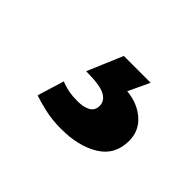

<svg xmlns="http://www.w3.org/2000/svg" viewBox="-57 -100 400 400"><g transform="rotate(45 143.0 100.0)"><path d="M204 0 182 47Q215 50 236.5 69Q258 88 258 117Q258 159 224.5 179.5Q191 200 140 200Q114 200 92 195Q70 190 56 185L74 126Q87 131 98 133Q109 135 123 135Q141 135 152 129Q163 123 163 109Q163 94 147.5 86Q132 78 92 78L125 0Z"/></g></svg>

Font: Ek Mukta ExtraBold
Style: Regular
Weight: 800
Designer: Girish Dalvi and Yashodeep Gholap
Foundry: Ek Type
Version: Version 2.538;PS 1.002;hotconv 16.6.51;makeotf.lib2.5.65220;